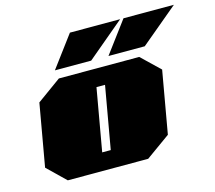

<svg xmlns="http://www.w3.org/2000/svg" viewBox="-104 -868 1119 997"><g transform="rotate(-15 455.0 -369.0)"><path d="M225 -569 351 -738H621L420 -569ZM513 -569 639 -738H910L708 -569ZM142 0 45 -94 104 -429 234 -523H666L764 -429L705 -94L574 0ZM352 -94H398L457 -429H411Z"/></g></svg>

Font: Tomorrow Black
Style: Italic
Weight: 900
Italic angle: -10°
Designer: Tony de Marco, Monica Rizzolli
Foundry: Just in Type
Version: Version 2.002